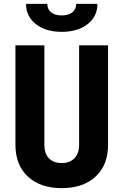

<svg xmlns="http://www.w3.org/2000/svg" viewBox="-20 -965 640 995"><path d="M60 -214V-730H210V-215Q210 -169 233.5 -144.5Q257 -120 300 -120Q342 -120 366 -145Q390 -170 390 -215V-730H540V-214Q540 -110 475.5 -50Q411 10 300 10Q189 10 124.5 -50Q60 -110 60 -214ZM115 -945H225Q225 -917 245 -901Q265 -885 299 -885Q334 -885 354.5 -901Q375 -917 375 -945H485Q485 -880 434 -840Q383 -800 300 -800Q217 -800 166 -840Q115 -880 115 -945Z"/></svg>

Font: JetBrains Mono Extra Bold
Style: Regular
Weight: 800
Monospace: yes
Designer: Philipp Nurullin, Konstantin Bulenkov
Foundry: JetBrains
Version: 2.002